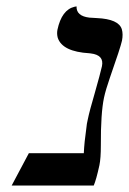

<svg xmlns="http://www.w3.org/2000/svg" viewBox="-20 -574 399 594"><path d="M301.8 -272Q291.5 -223.6 292 -124Q292 -84 287.6 -63Q277.8 -18.1 270 0H16.1L69.3 -100.1H239.3Q240.7 -133.3 247.6 -181.2Q248 -189 251.5 -204.1Q256.8 -230.5 273.9 -288.6Q290 -345.2 295.4 -369.1Q302.7 -403.8 260.7 -408.7Q258.3 -409.2 256.8 -409.2Q172.9 -414.1 158.7 -457Q155.3 -469.2 157.7 -481.9Q170.9 -543.9 210.9 -553.2Q210.9 -553.2 216.8 -554.2Q215.8 -524.4 256.3 -519.5Q265.1 -518.6 279.3 -518.1Q347.2 -515.1 356.9 -483.4Q361.3 -468.3 357.4 -448.2Q353 -427.7 319.8 -333Q307.1 -296.4 301.8 -272Z"/></svg>

Font: Linux Biolinum Capitals O
Style: Italic Samll Caps
Weight: 400
Italic angle: -12°
Designer: Philipp H. Poll
Foundry: Philipp H. Poll
Version: Version 0.6.2